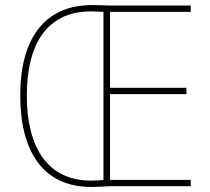

<svg xmlns="http://www.w3.org/2000/svg" viewBox="-20 -736 831 759"><path d="M345 -716C148 -716 60 -573 60 -359C60 -135 152 3 340 3C369 3 392 1 412 0H734V-25H415V-364H717V-389H415V-689H734V-714H420C392 -715 376 -716 345 -716ZM340 -691C362 -691 379 -689 389 -689V-25C377 -23 362 -22 340 -22C166 -22 86 -156 86 -359C86 -552 159 -691 340 -691Z"/></svg>

Font: Noto Sans Arabic SemCond Thin
Style: Regular
Weight: 100
Width: 4
Designer: Monotype Design Team, Nadine Chahine, Nizar Qandah and Khaled Hosny
Foundry: Monotype Imaging Inc.
Version: Version 2.012